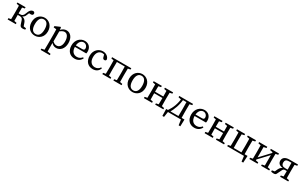

<svg xmlns="http://www.w3.org/2000/svg" viewBox="323 -2454 7303 4659"><g transform="rotate(30 3975.0 -124.5)"><path d="M44.1 0H272.5V-35.7L172.7 -55.7H149.6L44.1 -35.7V0ZM44.1 -438.9 149.6 -418.9H172.7L272.5 -438.9V-474.5H44.1V-438.9ZM113 0H203.5C201.5 -45 200.5 -146.1 200.5 -221.3V-255.7C200.5 -328.5 201.5 -429.5 203.5 -474.5H113C115 -429.5 116 -328.5 116 -264.5V-210C116 -146.1 115 -45 113 0ZM381.5 -52.2C398.3 -1.4 422.3 11 475.9 11C494.9 11 519.2 5 538.5 0V-35.6L417.8 -55.9L478.5 -8.8L436.3 -130.8C409.7 -207.1 363.2 -238.5 267.7 -246.5L285.6 -229.4C342.2 -242.5 376 -272.1 398.1 -339.7C413.9 -388.7 431.7 -414.8 448.9 -435.5L388 -396C419.9 -391.2 435.7 -387.9 466.1 -387.9C510.2 -387.9 528.2 -407.4 529.2 -437.3C529.2 -461.9 516.5 -480.5 485.6 -487.7C421.6 -483.1 387.7 -444.4 357.7 -356C331.8 -279.4 298.4 -259.8 251.7 -259.8H158.3V-218.1H256.1C306.9 -218.1 331.8 -202.1 347.4 -155.6L381.5 -52.2Z M807.5 13.1C922.9 13.1 1037 -70.1 1037 -235.5C1037 -400.9 922.2 -487.7 807.5 -487.7C690.9 -487.7 578 -400.8 578 -235.5C578 -70.2 690.1 13.1 807.5 13.1ZM807.5 -32.3C720.3 -32.3 672.5 -100.9 672.5 -235.4C672.5 -369.8 720.3 -442.2 807.5 -442.2C892.7 -442.2 942.5 -369.8 942.5 -235.4C942.5 -100.9 892.7 -32.3 807.5 -32.3Z M1106.7 239.3H1364V203.6L1243.1 183.6H1218.7L1106.7 203.6V239.3ZM1186.1 239.3H1273.7C1271.7 168.2 1270.7 96.1 1270.7 26.5V-71.9L1273.7 -78.2V-390.4L1269.6 -393.1L1261.7 -477.7L1246.6 -487.7L1107.2 -427.3V-392L1186.1 -383C1188.1 -343 1189.1 -312.6 1189.1 -257.6V28.4C1189.1 98.1 1188.1 168.2 1186.1 239.3ZM1404.2 13.1C1521 13.1 1609.7 -84.9 1609.7 -239.3C1609.7 -394 1525.5 -487.7 1419.4 -487.7C1358.8 -487.7 1300.9 -457.5 1248 -390.4H1227.2L1236.2 -341.8C1306.9 -410.7 1356.6 -430.8 1394.5 -430.8C1467.6 -430.8 1519.9 -359 1519.9 -230.7C1519.9 -102.3 1459 -43.6 1384 -43.6C1334.9 -43.6 1288 -70.9 1236.6 -136.3L1227.6 -83.1H1247.9C1296.4 -8.5 1350.2 13.1 1404.2 13.1Z M1922.6 13.1C2013.9 13.1 2078.4 -31.5 2114.7 -102.9L2091 -121.7C2055.4 -80.4 2015.5 -51.7 1952.1 -51.7C1853.5 -51.7 1789.7 -119 1789.7 -245.7C1789.7 -388.8 1861.7 -442.3 1924.4 -442.3C1985.9 -442.3 2032.9 -391.4 2032.9 -333.9C2032.9 -305 2021.9 -282.2 1973.9 -282.2H1738.7V-239.6H2109C2113 -252.8 2115.9 -272.6 2115.9 -295.5C2115.9 -416.5 2034.3 -487.7 1929.7 -487.7C1805.4 -487.7 1700 -386.3 1700 -232.5C1700 -80 1788 13.1 1922.6 13.1Z M2431.6 13.1C2525.7 13.1 2590.1 -32.5 2617.8 -115.4L2593.2 -128.5C2562.3 -79.4 2512.1 -51.7 2454.7 -51.7C2361.3 -51.7 2294.9 -120.4 2294.9 -245.8C2294.9 -374.2 2357 -442.3 2442.3 -442.3C2470.5 -442.3 2504.1 -435.3 2537.9 -417.5L2490.4 -454.7L2514.5 -367.7C2521.3 -340.1 2535.5 -319.8 2568.8 -319.8C2594.4 -319.8 2609.8 -332.1 2615.1 -357.7C2602.4 -432 2528.4 -487.7 2438.5 -487.7C2317.8 -487.7 2207.1 -393.6 2207.1 -236.2C2207.1 -82.4 2294.7 13.1 2431.6 13.1Z M2697.1 0H2925.5V-35.7L2825.7 -55.7H2802.6L2697.1 -35.7V0ZM2697.1 -438.9 2802.6 -418.9H2811.3V-474.5H2697.1V-438.9ZM2766 0H2856.5C2854.5 -45 2853.5 -146.1 2853.5 -210V-264.5C2853.5 -328.5 2854.5 -429.5 2856.5 -474.5H2766C2768 -429.5 2769 -328.5 2769 -264.5V-210C2769 -146.1 2768 -45 2766 0ZM2811.3 -431.9H3121.2V-474.5H2811.3V-431.9ZM3007 0H3235.4V-35.7L3135.6 -55.7H3112.5L3007 -35.7V0ZM3075.9 0H3166.5C3164.5 -45 3163.5 -146.1 3163.5 -210V-264.5C3163.5 -328.5 3164.5 -429.5 3166.5 -474.5H3075.9C3077.9 -429.5 3078.9 -328.5 3078.9 -264.5V-210C3078.9 -146.1 3077.9 -45 3075.9 0ZM3121.2 -418.9H3135.6L3235.4 -438.9V-474.5H3121.2V-418.9Z M3543.5 13.1C3658.9 13.1 3773 -70.1 3773 -235.5C3773 -400.9 3658.2 -487.7 3543.5 -487.7C3426.9 -487.7 3314 -400.8 3314 -235.5C3314 -70.2 3426.1 13.1 3543.5 13.1ZM3543.5 -32.3C3456.3 -32.3 3408.5 -100.9 3408.5 -235.4C3408.5 -369.8 3456.3 -442.2 3543.5 -442.2C3628.7 -442.2 3678.5 -369.8 3678.5 -235.4C3678.5 -100.9 3628.7 -32.3 3543.5 -32.3Z M3862.1 0H4090.5V-35.7L3990.7 -55.7H3967.6L3862.1 -35.7V0ZM3862.1 -438.9 3967.6 -418.9H3990.7L4090.5 -438.9V-474.5H3862.1V-438.9ZM3931 0H4021.5C4019.5 -45 4018.5 -146.1 4018.5 -235.2V-264.5C4018.5 -328.5 4019.5 -429.5 4021.5 -474.5H3931C3933 -429.5 3934 -328.5 3934 -264.5V-210C3934 -146.1 3933 -45 3931 0ZM3976.3 -227.2H4292.5V-269.8H3976.3V-227.2ZM4178.3 0H4406.6V-35.7L4306.9 -55.7H4283.8L4178.3 -35.7V0ZM4178.3 -438.9 4283.8 -418.9H4306.9L4406.6 -438.9V-474.5H4178.3V-438.9ZM4247.2 0H4337.7C4335.7 -45 4334.7 -146.1 4334.7 -210V-264.5C4334.7 -328.5 4335.7 -429.5 4337.7 -474.5H4247.2C4249.2 -429.5 4250.2 -328.5 4250.2 -264.5V-235.2C4250.2 -146.1 4249.2 -45 4247.2 0Z M4511.4 -42.4 4563.2 -8.1C4640.1 -139.1 4701 -294.3 4710.9 -474.5H4661.1C4649.2 -295.5 4593 -161.3 4511.4 -42.4ZM4578.7 -438.9 4668.7 -418.9H4682.7V-474.5H4578.7V-438.9ZM4682.7 -431.9H4847.5V-474.5H4682.7V-431.9ZM4804 0H4894.5C4892.5 -45 4891.5 -146.1 4891.5 -210V-264.5C4891.5 -328.5 4892.5 -429.5 4894.5 -474.5H4804C4806 -429.5 4807 -328.5 4807 -264.5V-210C4807 -146.1 4806 -45 4804 0ZM4849.6 -418.9H4864.9L4964.7 -438.9V-474.5H4849.6V-418.9ZM4942.7 0 4893.7 -42.6 4922.5 150.4H4968.9L4974.8 -42.6H4461.4L4466.3 150.4H4512.7L4542.5 -42.6L4493.5 0H4942.7Z M5276.6 13.1C5367.9 13.1 5432.4 -31.5 5468.7 -102.9L5445 -121.7C5409.4 -80.4 5369.5 -51.7 5306.1 -51.7C5207.5 -51.7 5143.7 -119 5143.7 -245.7C5143.7 -388.8 5215.7 -442.3 5278.4 -442.3C5339.9 -442.3 5386.9 -391.4 5386.9 -333.9C5386.9 -305 5375.9 -282.2 5327.9 -282.2H5092.7V-239.6H5463C5467 -252.8 5469.9 -272.6 5469.9 -295.5C5469.9 -416.5 5388.3 -487.7 5283.7 -487.7C5159.4 -487.7 5054 -386.3 5054 -232.5C5054 -80 5142 13.1 5276.6 13.1Z M5563.1 0H5791.5V-35.7L5691.7 -55.7H5668.6L5563.1 -35.7V0ZM5563.1 -438.9 5668.6 -418.9H5691.7L5791.5 -438.9V-474.5H5563.1V-438.9ZM5632 0H5722.5C5720.5 -45 5719.5 -146.1 5719.5 -235.2V-264.5C5719.5 -328.5 5720.5 -429.5 5722.5 -474.5H5632C5634 -429.5 5635 -328.5 5635 -264.5V-210C5635 -146.1 5634 -45 5632 0ZM5677.3 -227.2H5993.5V-269.8H5677.3V-227.2ZM5879.3 0H6107.6V-35.7L6007.9 -55.7H5984.8L5879.3 -35.7V0ZM5879.3 -438.9 5984.8 -418.9H6007.9L6107.6 -438.9V-474.5H5879.3V-438.9ZM5948.2 0H6038.7C6036.7 -45 6035.7 -146.1 6035.7 -210V-264.5C6035.7 -328.5 6036.7 -429.5 6038.7 -474.5H5948.2C5950.2 -429.5 5951.2 -328.5 5951.2 -264.5V-235.2C5951.2 -146.1 5950.2 -45 5948.2 0Z M6196.1 -438.9 6301.6 -418.9H6324.7L6424.3 -438.9V-474.5H6196.1V-438.9ZM6196.1 0H6310.3V-55.7H6301.6L6196.1 -35.7V0ZM6265 0H6355.5C6353.5 -45 6352.5 -146.1 6352.5 -210V-264.5C6352.5 -328.5 6353.5 -429.5 6355.5 -474.5H6265C6267 -429.5 6268 -328.5 6268 -264.5V-210C6268 -146.1 6267 -45 6265 0ZM6500.2 -438.9 6605.5 -418.9H6628.6L6728.4 -438.9V-474.5H6500.2V-438.9ZM6568.9 0H6659.5C6657.5 -45 6656.5 -146.1 6656.5 -210V-264.5C6656.5 -328.5 6657.5 -429.5 6659.5 -474.5H6568.9C6570.9 -429.5 6571.9 -328.5 6571.9 -264.5V-210C6571.9 -146.1 6570.9 -45 6568.9 0ZM6685.2 150.4H6731.5L6741.6 -42.6H6310.3V0H6711.2L6660.5 -42.6L6685.2 150.4Z M6817.1 0H7045.5V-35.7L6944.2 -55.7H6920.7L6817.1 -35.7V0ZM6817.1 -438.9 6922.6 -418.9H6946.1L7045.5 -438.9V-474.5H6817.1V-438.9ZM6886 0H6970.3V-474.5H6886C6888 -429.5 6889 -328.5 6889 -264.5V-210C6889 -146.1 6888 -45 6886 0ZM6898.5 -56.1H6953.1L7292.2 -418.5H7237.5L6898.5 -56.1ZM7145.6 0H7373.6V-35.7L7271.9 -55.7H7248.4L7145.6 -35.7V0ZM7145.6 -438.9 7250.3 -418.9H7273.8L7373.6 -438.9V-474.5H7145.6V-438.9ZM7221.7 0H7304.6C7302.6 -45 7301.6 -146.1 7301.6 -210V-264.5C7301.6 -328.5 7302.6 -429.5 7304.6 -474.5H7221.7V0Z M7427.8 0C7441.4 4.2 7468.3 11 7496.4 11C7541.9 11 7559 1 7572.5 -26.9L7624.2 -132.2C7648.6 -181.6 7653.9 -201 7704.4 -201H7792.1V-241.5H7682.9C7610.2 -241.5 7570.7 -268.3 7570.7 -342.2C7570.7 -400.8 7603.9 -432.1 7673.3 -432.1H7792.1V-474.5H7665.2C7542 -474.5 7485.8 -417.8 7485.8 -340.6C7485.8 -273.4 7530.7 -214.2 7655.7 -215.5L7662.5 -226.3C7611 -218.2 7564.1 -185.9 7536.4 -124.6L7488.1 -18.3L7533.7 -53.9L7427.8 -35.7V0ZM7747.3 0H7837.4C7835.4 -45 7834.4 -146.1 7834.4 -210V-264.5C7834.4 -328.5 7835.4 -429.5 7837.4 -474.5H7747.3C7749.3 -429.5 7750.3 -328.5 7750.3 -264.5V-210C7750.3 -146.1 7749.3 -45 7747.3 0ZM7678.1 0H7906.3V-35.7L7806.6 -55.7H7783.5L7678.1 -35.7V0ZM7792.1 -418.9H7800.8L7906.3 -438.9V-474.5H7792.1V-418.9Z"/></g></svg>

Font: Source Serif Variable
Style: Regular
Weight: 389
Designer: Frank Grießhammer
Foundry: Adobe Systems Incorporated
Version: Version 3.001;hotconv 1.0.111;makeotfexe 2.5.65597